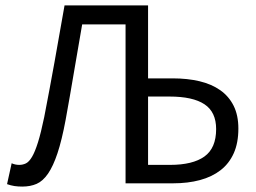

<svg xmlns="http://www.w3.org/2000/svg" viewBox="-20 -676 943 708"><path d="M62 12Q46 12 33 10Q20 8 6 3L23 -74Q36 -68 51 -68Q64 -68 75.5 -73.5Q87 -79 98 -97.5Q109 -116 120 -151Q131 -186 143 -244Q163 -347 181 -447Q199 -547 218 -656H526V-387H617Q671 -387 715.5 -376.5Q760 -366 792 -343.5Q824 -321 841.5 -286Q859 -251 859 -202Q859 -149 842 -111Q825 -73 793.5 -48.5Q762 -24 717.5 -12Q673 0 618 0H443V-586H283Q267 -495 252.5 -408.5Q238 -322 222 -234Q208 -159 192 -111Q176 -63 157 -35.5Q138 -8 115 2Q92 12 62 12ZM526 -68H607Q691 -68 734 -99Q777 -130 777 -200Q777 -263 734 -291.5Q691 -320 605 -320H526Z"/></svg>

Font: Pinyin1712
Style: Regular
Weight: 400
Version: Version 1